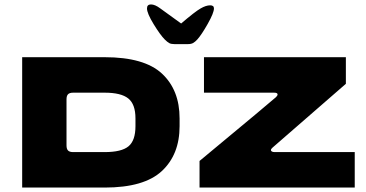

<svg xmlns="http://www.w3.org/2000/svg" viewBox="-20 -846 1650 866"><path d="M452 -588Q631 -588 710.5 -514Q790 -440 790 -312V-277Q790 -149 710 -74.5Q630 0 452 0H80V-588ZM591 -277V-312Q591 -376 558.5 -402Q526 -428 452 -428H310Q294 -428 287 -421Q280 -414 280 -398V-190Q280 -174 287 -167Q294 -160 310 -160H452Q528 -160 559.5 -186Q591 -212 591 -277ZM1225 -408Q1232 -415 1232 -420Q1232 -428 1216 -428H900V-588H1540V-468L1209 -180Q1202 -174 1202 -169Q1202 -165 1206.5 -162.5Q1211 -160 1219 -160H1580V0H880V-120Q1215 -398 1225 -408ZM661 -826Q679 -826 703 -808L797 -740Q860 -794 885 -808Q909 -822 928 -822Q945 -822 945 -808Q945 -788 917 -738.5Q889 -689 870 -668Q860 -657 851 -652Q842 -647 827 -647H767Q752 -647 743.5 -651.5Q735 -656 723 -668Q703 -688 673 -737Q643 -786 643 -808Q643 -826 661 -826Z"/></svg>

Font: Dashboard
Style: Regular
Weight: 400
Designer: jaiki
Version: Version 1.000